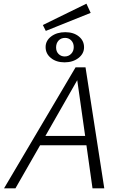

<svg xmlns="http://www.w3.org/2000/svg" viewBox="-20 -1024 670 1044"><path d="M229 -856 213 -888 450 -1004 473 -954ZM335 -849Q380 -849 408.5 -826Q437 -803 437 -767Q437 -732 406.5 -708.5Q376 -685 331 -685Q286 -685 257 -708.5Q228 -732 228 -768Q228 -803 258.5 -826Q289 -849 335 -849ZM334 -818Q312 -818 298.5 -803.5Q285 -789 285 -766Q285 -744 298.5 -730.5Q312 -717 332 -717Q353 -717 367 -731.5Q381 -746 381 -768Q381 -790 367.5 -804Q354 -818 334 -818ZM450 -234H198L64 0H2L391 -658H445L547 0H483ZM443 -285 400 -588 227 -285Z"/></svg>

Font: Ysabeau Infant Semilight
Style: Italic
Weight: 300
Italic angle: -12°
Designer: Christian Thalmann (Catharsis Fonts)
Version: Version 0.003